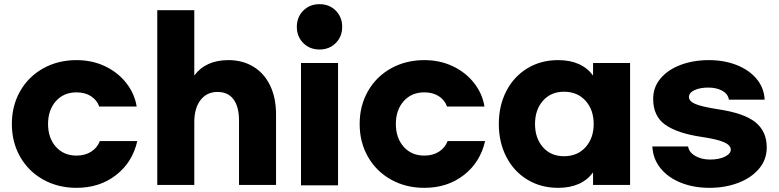

<svg xmlns="http://www.w3.org/2000/svg" viewBox="-20 -799 3744 923"><path d="M348 104Q259 104 188 64.5Q117 25 77 -45Q37 -115 37 -203Q37 -291 77 -361Q117 -431 188 -470.5Q259 -510 348 -510Q423 -510 485 -480.5Q547 -451 587 -400Q627 -349 637 -287H457Q446 -318 417.5 -336.5Q389 -355 348 -355Q286 -355 248.5 -312.5Q211 -270 211 -203Q211 -136 248.5 -93.5Q286 -51 348 -51Q389 -51 418.5 -70Q448 -89 460 -121H640Q617 -19 538 42.5Q459 104 348 104Z M736 -750H914V-436Q969 -510 1078 -510Q1146 -510 1198 -478.5Q1250 -447 1278.5 -388Q1307 -329 1307 -249V90H1129V-219Q1129 -286 1102.5 -321.5Q1076 -357 1026 -357Q974 -357 944 -318Q914 -279 914 -211V90H736Z M1625 -670Q1625 -623 1594 -592Q1563 -561 1516 -561Q1469 -561 1438 -592Q1407 -623 1407 -670Q1407 -717 1438 -748Q1469 -779 1516 -779Q1563 -779 1594 -748Q1625 -717 1625 -670ZM1605 92H1427V-496H1605Z M2020 104Q1931 104 1860 64.5Q1789 25 1749 -45Q1709 -115 1709 -203Q1709 -291 1749 -361Q1789 -431 1860 -470.5Q1931 -510 2020 -510Q2095 -510 2157 -480.5Q2219 -451 2259 -400Q2299 -349 2309 -287H2129Q2118 -318 2089.5 -336.5Q2061 -355 2020 -355Q1958 -355 1920.5 -312.5Q1883 -270 1883 -203Q1883 -136 1920.5 -93.5Q1958 -51 2020 -51Q2061 -51 2090.5 -70Q2120 -89 2132 -121H2312Q2289 -19 2210 42.5Q2131 104 2020 104Z M2378 -203Q2378 -291 2414 -361Q2450 -431 2515 -470.5Q2580 -510 2663 -510Q2776 -510 2831 -436V-496H3009V90H2831V30Q2776 104 2663 104Q2580 104 2515 64.5Q2450 25 2414 -45Q2378 -115 2378 -203ZM2834 -203Q2834 -271 2795 -314.5Q2756 -358 2691 -358Q2628 -358 2590 -314.5Q2552 -271 2552 -203Q2552 -135 2590 -91.5Q2628 -48 2691 -48Q2756 -48 2795 -91.5Q2834 -135 2834 -203Z M3656 -320H3484Q3480 -347 3452.5 -362.5Q3425 -378 3385 -378Q3345 -378 3318.5 -365.5Q3292 -353 3292 -333Q3292 -312 3323 -299Q3354 -286 3431 -274Q3558 -255 3612 -211Q3666 -167 3666 -90Q3666 -32 3629 12Q3592 56 3529 80Q3466 104 3391 104Q3315 104 3253.5 79.5Q3192 55 3155.5 10Q3119 -35 3116 -95H3288Q3292 -67 3322 -49.5Q3352 -32 3394 -32Q3437 -32 3465 -46Q3493 -60 3493 -80Q3493 -101 3460 -115.5Q3427 -130 3352 -141Q3237 -158 3178.5 -199Q3120 -240 3120 -324Q3120 -380 3155.5 -422Q3191 -464 3252 -487Q3313 -510 3388 -510Q3461 -510 3521 -486.5Q3581 -463 3617 -420Q3653 -377 3656 -320Z"/></svg>

Font: Gmarket Sans TTF Bold
Style: Regular
Weight: 700
Designer: Creative Director : Sungho Lee; Art Director : Kiwoong Choi; Project Manager : Sori Yang, Jongwook Yoon; Font Designer :
Foundry: Sandoll Inc.
Version: Version 1.000;hotconv 1.0.109;makeotfexe 2.5.65596